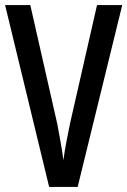

<svg xmlns="http://www.w3.org/2000/svg" viewBox="-20 -734 500 754"><path d="M460 -714 285 0H173L0 -714H99L205 -247Q210 -221 217.5 -179Q225 -137 229 -105Q233 -137 241 -178.5Q249 -220 255 -249L361 -714Z"/></svg>

Font: Noto Sans Gujarati UI ExtraCondensed Medium
Style: Regular
Weight: 500
Width: 2
Designer: Jelle Bosma - Monotype Design Team, Universal Thirst
Foundry: Monotype Imaging Inc.
Version: Version 2.106; ttfautohint (v1.8.4.7-5d5b)